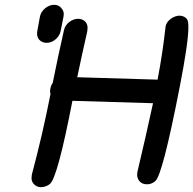

<svg xmlns="http://www.w3.org/2000/svg" viewBox="-20 -770 803 798"><path d="M149 8Q130 7 119 -7Q111 -17 111 -30Q111 -35 112 -40V-43Q157 -211 190 -380Q188 -385 188 -392Q188 -396 189 -400Q192 -416 199 -425Q221 -535 246 -645Q251 -666 268.5 -679Q286 -692 306 -692Q326 -691 337 -677Q344 -667 344 -654Q344 -649 343 -644V-641Q321 -545 301 -449L635 -439Q656 -549 668 -658V-660Q672 -679 690 -692Q708 -705 728 -705Q749 -703 758 -689Q763 -681 763 -657Q763 -593 727 -409Q655 -39 625 -17Q610 -4 591 -4Q569 -4 558 -19Q550 -30 550 -44Q550 -49 551 -55Q585 -198 616 -341L281 -351Q219 -30 187 -5Q170 8 149 8ZM146 -701Q150 -721 167.5 -735.5Q185 -750 205 -750Q225 -750 236 -735Q245 -725 245 -711Q245 -706 244 -701L232 -641Q228 -621 211 -606.5Q194 -592 174 -592Q154 -592 142 -606Q134 -617 134 -631Q134 -636 135 -641Z"/></svg>

Font: Bad Comic
Style: Italic
Weight: 400
Italic angle: -11°
Designer: GGBotNet
Foundry: GGBotNet
Version: 0.95